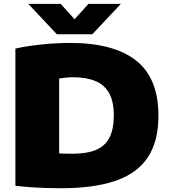

<svg xmlns="http://www.w3.org/2000/svg" viewBox="-20 -971 882 998"><path d="M296 7.5Q262.5 7.5 221.8 6.2Q181 5 139.2 2Q97.5 -1 60 -5.5V-718.5Q98.5 -727.5 146.5 -734Q194.5 -740.5 245.2 -744.2Q296 -748 343.5 -748Q570.5 -748 687 -656.5Q803.5 -565 803.5 -370Q803.5 -235.5 747.8 -152.2Q692 -69 579.5 -30.8Q467 7.5 296 7.5ZM358.5 -172Q431.5 -172 478.8 -191.8Q526 -211.5 548.8 -255.2Q571.5 -299 571.5 -371.5Q571.5 -442.5 547.8 -486Q524 -529.5 476.5 -549.5Q429 -569.5 357.5 -569.5Q342 -569.5 322 -567.5Q302 -565.5 287.5 -563V-173.5Q305 -172.5 322.5 -172.2Q340 -172 358.5 -172ZM275.5 -793 127 -951H295.5L384.5 -852H350.5L440 -951H608.5L460 -793Z"/></svg>

Font: Encode Sans SemiExpanded Black
Style: Regular
Weight: 900
Width: 6
Designer: Multiple Designers
Foundry: Impallari Type
Version: Version 3.002